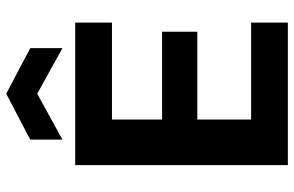

<svg xmlns="http://www.w3.org/2000/svg" viewBox="-188 -780 967 632"><g transform="rotate(-90 296.0 -463.5)"><path d="M69 0V-700H538V-579H219V-414H508V-298H219V-121H538V0ZM153 -742V-848L304 -927L454 -848V-742L304 -825Z"/></g></svg>

Font: DM Sans 12pt Black
Style: Regular
Weight: 900
Version: Version 4.004;gftools[0.9.30]